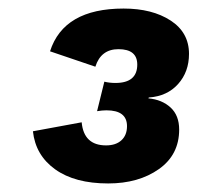

<svg xmlns="http://www.w3.org/2000/svg" viewBox="-20 -756 462 449"><path d="M233 -327Q155 -327 109 -360Q63 -393 57 -449L171 -470Q176 -416 228 -416Q251 -416 264 -428Q277 -440 277 -461Q277 -498 229 -498Q219 -498 207 -496L224 -565Q236 -562 250 -562Q301 -562 301 -605Q301 -641 257 -641Q216 -641 203 -600L97 -636Q129 -736 269 -736Q336 -736 379 -708Q422 -680 422 -630Q422 -588 396.5 -559.5Q371 -531 328 -528L327 -526Q359 -523 379 -504.5Q399 -486 399 -453Q399 -394 351.5 -360.5Q304 -327 233 -327Z"/></svg>

Font: Elaine Sans
Style: Bold Italic
Weight: 700
Italic angle: -13°
Designer: Wei Huang
Foundry: Wei Huang
Version: Version 2.001;December 24, 2019;FontCreator 12.0.0.2547 64-b